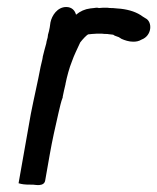

<svg xmlns="http://www.w3.org/2000/svg" viewBox="-20 -525 449 548"><path d="M33 -2C43 1 50 2 68 2H74C79 2 106 9 109 -10L122 -84C129 -124 138 -164 147 -203C151 -219 154 -235 159 -247V-249C161 -260 164 -272 167 -285V-286C171 -306 178 -332 185 -349C192 -369 199 -382 209 -404C216 -413 227 -425 232 -427C236 -427 240 -428 242 -428C248 -428 253 -429 257 -429H270C275 -428 282 -428 287 -428C288 -428 290 -427 294 -427C296 -427 300 -426 303 -426L306 -424L308 -423L319 -419L327 -414C336 -410 348 -406 360 -406C368 -406 376 -407 384 -412C414 -423 416 -463 395 -473L387 -478C371 -490 350 -497 325 -500C316 -501 309 -501 302 -502H301C295 -502 291 -502 286 -503H284C277 -503 269 -503 262 -502C262 -502 260 -503 257 -503H255C250 -502 246 -502 238 -501C222 -499 209 -493 197 -483C194 -495 185 -505 169 -505C144 -505 128 -481 124 -461L122 -447C121 -440 119 -433 117 -426L116 -418C115 -413 113 -409 112 -401C109 -390 105 -376 102 -363V-362C101 -354 98 -345 96 -335C88 -292 77 -246 68 -200Z"/></svg>

Font: Scribbler
Style: ExBdIta
Weight: 800
Designer: Mew Too
Foundry: Cannot Into Space Fonts
Version: Version 1.001